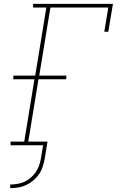

<svg xmlns="http://www.w3.org/2000/svg" viewBox="-20 -755 640 998"><path d="M33 223V214V204Q51 204 69.5 201Q88 198 105.5 190.5Q123 183 138.5 170Q154 157 165 141Q176 125 182.5 107.5Q189 90 192 72L204 0H35V-19H106L159 -343H49L50 -362H163L221 -716H152V-735H567L543 -590H522L543 -716H242L184 -362H325L324 -343H180L127 -19H227L212 72Q208 92 201.5 112.5Q195 133 182.5 151Q170 169 152.5 183.5Q135 198 115.5 207Q96 216 75 219.5Q54 223 33 223Z"/></svg>

Font: Iosevka HT Thin Extended
Style: Italic
Weight: 100
Width: 7
Italic angle: -9°
Monospace: yes
Designer: Belleve Invis
Foundry: Belleve Invis
Version: Version 32.3.0; ttfautohint (v1.8.4)